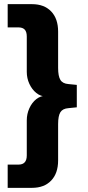

<svg xmlns="http://www.w3.org/2000/svg" viewBox="-20 -725 425 925"><path d="M17 180V68H69Q89 68 99 57Q109 46 109 24V-145Q109 -176 121.5 -203.5Q134 -231 155 -247.5Q176 -264 203 -264V-260Q176 -260 155 -277Q134 -294 121.5 -321Q109 -348 109 -379V-549Q109 -572 99 -582.5Q89 -593 69 -593H17V-705H134Q193 -705 226.5 -670Q260 -635 260 -573V-398Q260 -358 271 -340Q282 -322 310 -320L350 -316V-208L310 -204Q282 -202 271 -184.5Q260 -167 260 -127V48Q260 110 226.5 145Q193 180 134 180Z"/></svg>

Font: Nunito Sans 12pt ExtraLight
Style: Weight 830 Width 84 Optical size 12.0 YTLC 445
Weight: 830
Width: 4
Designer: Vernon Adams
Foundry: Vernon Adams
Version: Version 3.101;gftools[0.9.27]